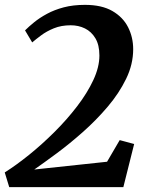

<svg xmlns="http://www.w3.org/2000/svg" viewBox="-22 -770 614 790"><path d="M16 0 -2.5 -60.5Q45 -90.5 98 -133.2Q151 -176 202.2 -227Q253.5 -278 295.2 -332.5Q337 -387 362 -440.5Q387 -494 387 -541.5Q387 -585 370.5 -612.5Q354 -640 327.5 -653Q301 -666 269 -666Q230 -666 199.5 -653.5Q169 -641 146.8 -624.2Q124.5 -607.5 110.5 -595.5L81 -645Q96.5 -660.5 119 -678.8Q141.5 -697 171.5 -713.2Q201.5 -729.5 240.2 -739.8Q279 -750 327.5 -750Q396.5 -750 440.2 -724.8Q484 -699.5 505 -658Q526 -616.5 526 -567.5Q526 -505.5 497 -445.8Q468 -386 421 -330.8Q374 -275.5 319.2 -227Q264.5 -178.5 211.5 -139.2Q158.5 -100 119 -72.5L418.5 -104.5L470.5 -193.5L530 -177.5L485.5 0Z"/></svg>

Font: Merriweather 20pt
Style: Bold Italic
Weight: 700
Italic angle: -7.8°
Version: Version 2.101